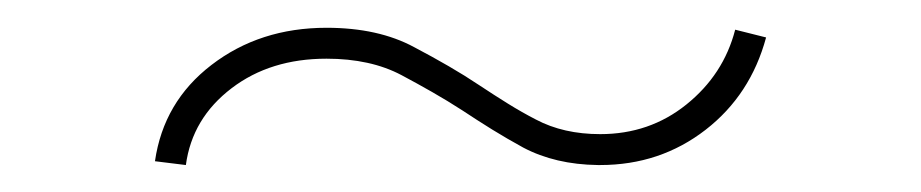

<svg xmlns="http://www.w3.org/2000/svg" viewBox="-20 -357 676 141"><path d="M420.8 -235.8H419Q387.8 -236.2 364.3 -248.6Q352.6 -255 341.4 -261.9Q330.3 -268.8 319.6 -275.9Q308.6 -283 297.4 -289.4Q286.2 -295.8 274.9 -301.8Q252.1 -313.9 219.8 -313.9Q178.6 -313.9 150.2 -292.3Q121.1 -270.2 116.5 -235.8L93.8 -238.6Q100.1 -282.3 135.3 -309.3Q170.8 -336.6 219.8 -336.6Q257.8 -336.6 284.1 -322.4Q297.6 -315.3 309.5 -308.4Q321.4 -301.5 332 -294.4Q342.7 -287.3 353 -280.9Q363.3 -274.5 373.6 -269.2Q393.8 -258.5 420.8 -258.5Q457 -258.5 484 -280.2Q511.4 -302.2 519.9 -335.2L542.6 -329.5Q531.2 -287.3 498.2 -261.7Q464.8 -235.8 420.8 -235.8Z"/></svg>

Font: Linik Sans Thin
Style: Regular
Weight: 100
Designer: Fonts by Rasmus Andersson / Changes by Cristiano Sobral with parts from Marc Monis
Foundry: rsms
Version: Version 3.020; ttfautohint (v1.6)